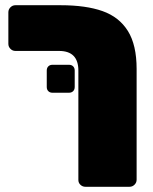

<svg xmlns="http://www.w3.org/2000/svg" viewBox="-20 -591 584 735"><path d="M206 -396H39Q28 -396 20 -404Q12 -412 12 -423V-544Q12 -555 20 -563Q28 -571 39 -571H212Q309 -571 372.5 -548.5Q436 -526 469.5 -472.5Q503 -419 503 -327V97Q503 108 495 116Q487 124 476 124H307Q296 124 288 116.5Q280 109 280 98V-321Q280 -396 206 -396ZM159 -258V-321Q159 -331 165 -337Q171 -343 181 -343H244Q254 -343 260 -337Q266 -331 266 -321V-258Q266 -248 260 -242Q254 -236 244 -236H181Q171 -236 165 -242Q159 -248 159 -258Z"/></svg>

Font: Rubik
Style: Regular
Weight: 900
Designer: Hubert & Fischer
Foundry: Hubert & Fischer
Version: Version 1.100